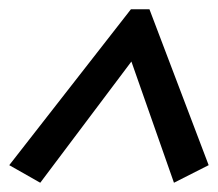

<svg xmlns="http://www.w3.org/2000/svg" viewBox="-27 -611 471 415"><path d="M60 -216 -7 -254 256 -591H296L424 -254L349 -216L257 -478Z"/></svg>

Font: Piazzolla SemiBold
Style: Italic
Weight: 600
Italic angle: -11.3°
Designer: Juan Pablo del Peral
Foundry: Huerta Tipografica
Version: Version 1.330